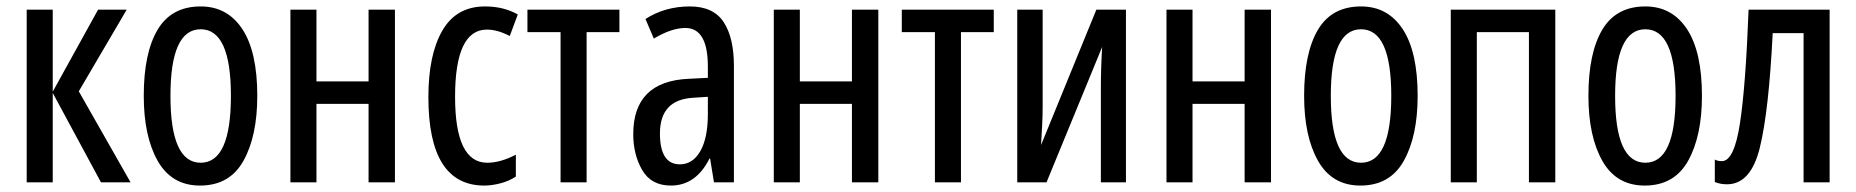

<svg xmlns="http://www.w3.org/2000/svg" viewBox="-20 -567 5772 597"><path d="M285 -537H374L225 -283L386 0H294L144 -278V0H63V-537H144V-282Z M780 -269Q780 -406 733.5 -476.5Q687 -547 604 -547Q513 -547 470 -474.5Q427 -402 427 -269Q427 -143 470.5 -66.5Q514 10 602 10Q694 10 737 -67Q780 -144 780 -269ZM510 -269Q510 -476 604 -476Q698 -476 698 -269Q698 -61 604 -61Q510 -61 510 -269Z M964 -537V-314H1126V-537H1208V0H1126V-244H964V0H883V-537Z M1486 10Q1509 10 1536 3Q1563 -4 1584 -18V-86Q1536 -61 1495 -61Q1395 -61 1395 -266Q1395 -475 1494 -475Q1527 -475 1565 -455L1590 -522Q1546 -547 1488 -547Q1399 -547 1355.5 -472Q1312 -397 1312 -265Q1312 10 1486 10Z M1906 -467H1804V0H1723V-467H1620V-537H1906Z M2181 -266V-212Q2181 -138 2157.5 -97Q2134 -56 2094 -56Q2032 -56 2032 -152Q2032 -257 2135 -263ZM2125 -547Q2048 -547 1987 -508L2013 -447Q2068 -480 2111 -480Q2181 -480 2181 -360V-325L2121 -322Q1949 -314 1949 -150Q1949 -86 1977 -38Q2005 10 2066 10Q2144 10 2186 -74H2188L2200 0H2262V-362Q2262 -450 2230 -498.5Q2198 -547 2125 -547Z M2467 -537V-314H2629V-537H2711V0H2629V-244H2467V0H2386V-537Z M3070 -467H2968V0H2887V-467H2784V-537H3070Z M3222 -537H3143V0H3234L3407 -421Q3405 -389 3404 -356.5Q3403 -324 3403 -293V0H3481V-537H3389L3217 -116Q3219 -150 3220.5 -178.5Q3222 -207 3222 -237Z M3688 -537V-314H3850V-537H3932V0H3850V-244H3688V0H3607V-537Z M4388 -269Q4388 -406 4341.5 -476.5Q4295 -547 4212 -547Q4121 -547 4078 -474.5Q4035 -402 4035 -269Q4035 -143 4078.5 -66.5Q4122 10 4210 10Q4302 10 4345 -67Q4388 -144 4388 -269ZM4118 -269Q4118 -476 4212 -476Q4306 -476 4306 -269Q4306 -61 4212 -61Q4118 -61 4118 -269Z M4816 -537V0H4734V-467H4572V0H4491V-537Z M5272 -269Q5272 -406 5225.5 -476.5Q5179 -547 5096 -547Q5005 -547 4962 -474.5Q4919 -402 4919 -269Q4919 -143 4962.5 -66.5Q5006 10 5094 10Q5186 10 5229 -67Q5272 -144 5272 -269ZM5002 -269Q5002 -476 5096 -476Q5190 -476 5190 -269Q5190 -61 5096 -61Q5002 -61 5002 -269Z M5669 0V-537H5417Q5408 -299 5390 -182.5Q5372 -66 5334 -66Q5320 -66 5312 -71V-1Q5329 6 5350 6Q5424 6 5452 -108Q5480 -222 5492 -464H5588V0Z"/></svg>

Font: Noto Sans Display Condensed
Style: Regular
Weight: 400
Width: 3
Designer: Monotype Design Team
Foundry: Monotype Imaging Inc.
Version: Version 1.900